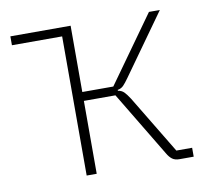

<svg xmlns="http://www.w3.org/2000/svg" viewBox="-63 -587 727 659"><g transform="rotate(-10 300.0 -258.0)"><path d="M188 -485H13V-516H223V-285H331L496 -516H534L384 -306Q372 -289 364 -281Q356 -273 344 -271V-268Q357 -266 365 -258Q373 -250 384 -233L506 -31H561V0H511Q496 0 486.5 -7Q477 -14 469 -28L333 -254H223V0H188Z"/></g></svg>

Font: IBM Plex Mono ExtraLight
Style: Regular
Weight: 200
Monospace: yes
Designer: Mike Abbink, Paul van der Laan, Pieter van Rosmalen
Foundry: Bold Monday
Version: Version 2.3